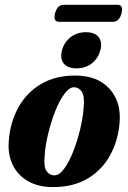

<svg xmlns="http://www.w3.org/2000/svg" viewBox="-20 -772 536 802"><path d="M295 -456.5Q388 -456 437.5 -401Q487 -346 479.5 -259Q473.5 -185.5 440.5 -124.5Q407.5 -63.5 347.5 -27Q287.5 9.5 200.5 9.5Q140.5 9.5 97.5 -15Q54.5 -39.5 33 -83.5Q11.5 -127.5 17 -187Q23 -261.5 56.5 -322.8Q90 -384 150 -420.2Q210 -456.5 295 -456.5ZM207.5 -39.5Q228 -39.5 248.8 -68.2Q269.5 -97 286.8 -141.5Q304 -186 315.5 -235Q327 -284 329.5 -324.5Q334 -370 321.8 -388.5Q309.5 -407 290 -407.5Q269.5 -408 248.5 -379.2Q227.5 -350.5 210 -305.8Q192.5 -261 180.8 -211.8Q169 -162.5 166.5 -121.5Q162 -75 174.5 -57.2Q187 -39.5 207.5 -39.5ZM299.5 -486.5Q262.5 -486.5 246.2 -506.8Q230 -527 239 -562Q248 -596 275 -616.8Q302 -637.5 339 -637.5Q376 -637.5 392.2 -616.8Q408.5 -596 399 -562Q390 -527.5 363.2 -507Q336.5 -486.5 299.5 -486.5ZM210 -716.5Q219.5 -752 246 -752H470.5Q497 -752 487.5 -716.5Q478.5 -681 452 -681H227Q201 -681 210 -716.5Z"/></svg>

Font: Fraunces 144pt S050
Style: Bold Italic
Weight: 700
Italic angle: -16°
Version: Version 1.000; ttfautohint (v1.8.3)